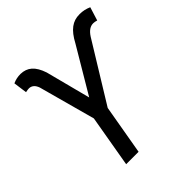

<svg xmlns="http://www.w3.org/2000/svg" viewBox="-194 -855 992 992"><g transform="rotate(-45 302.5 -359.0)"><path d="M208 -625.5C187 -688 155.8 -714.4 106.9 -715.8C86.9 -715.8 67.9 -711.9 50.3 -703.6L60.5 -628.9C71.8 -631.3 79.6 -632.3 84.5 -632.3C85.4 -632.3 85.9 -632.3 86.4 -632.3C105.5 -631.3 119.6 -619.1 127.9 -595.2L212.4 -285.2L163.1 0H253.9L301.3 -272.9L499.5 -595.7C516.6 -622.1 535.6 -635.3 556.6 -635.3C557.1 -635.3 557.6 -635.3 558.1 -635.3C564.9 -635.3 573.2 -633.8 582.5 -630.9L605.5 -704.6C584.5 -713.9 564 -718.3 543 -718.3C542 -718.3 540.5 -718.3 539.6 -718.3C490.7 -718.3 454.1 -692.9 418.9 -626.5L272 -378.9Z"/></g></svg>

Font: Roboto
Style: Italic
Weight: 400
Italic angle: -12°
Designer: Google
Version: Version 2.137; 2017